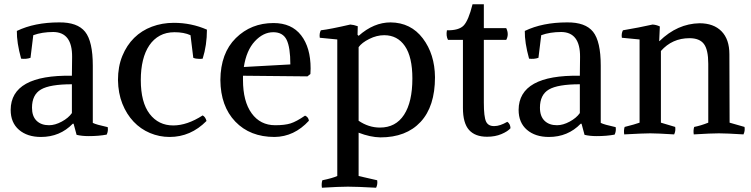

<svg xmlns="http://www.w3.org/2000/svg" viewBox="-20 -625 3520 900"><path d="M130 -120Q130 -80 151.5 -59Q173 -38 210 -38Q238 -38 269.5 -55Q301 -72 317 -95V-230Q214 -230 172 -205.5Q130 -181 130 -120ZM415 -317V-49Q430 -41 485 -29Q488 -10 480 6Q443 13 396 13Q363 13 339 7L325 -45H321Q261 17 172 17Q108 17 69 -16.5Q30 -50 30 -110Q31 -275 317 -270L318 -358Q319 -474 230 -475Q177 -475 136 -460L123 -354Q103 -347 79 -350Q58 -426 59 -480Q142 -520 257 -520Q343 -521 379 -476Q415 -431 415 -317Z M886 -354 873 -460Q842 -474 798 -474Q759 -474 729.5 -458Q700 -442 680 -412.5Q660 -383 650 -342Q640 -301 640 -250Q640 -145 681.5 -91Q723 -37 792 -37Q857 -37 930 -84Q943 -77 948 -58Q874 17 775 17Q727 17 683 -1.5Q639 -20 606 -55Q573 -90 553.5 -139Q534 -188 533 -250Q533 -313 553.5 -363Q574 -413 609 -447.5Q644 -482 692 -500Q740 -518 795 -518Q877 -518 950 -486Q950 -413 930 -350Q926 -349 914 -349Q898 -349 886 -354Z M1119 -270V-250Q1119 -150 1159.5 -94Q1200 -38 1270 -38Q1315 -38 1342 -46.5Q1369 -55 1410 -83Q1426 -76 1428 -59Q1359 16 1267 17Q1152 17 1083 -55Q1014 -127 1013 -250Q1014 -376 1085.5 -446.5Q1157 -517 1262 -517Q1347 -517 1391.5 -459.5Q1436 -402 1436 -304Q1436 -287 1435 -278L1421 -267ZM1261 -474Q1214 -474 1174.5 -431.5Q1135 -389 1123 -311L1341 -323Q1341 -403 1323.5 -438.5Q1306 -474 1261 -474Z M1657 -502 1656 -462 1661 -457Q1732 -520 1811 -520Q1906 -519 1962 -445Q2018 -371 2019 -263Q2019 -126 1951.5 -53.5Q1884 19 1763 19Q1715 18 1661 -3V200L1748 220Q1751 239 1743 255Q1653 250 1611 250Q1572 250 1489 255Q1486 236 1491 220Q1539 210 1561 200V-440L1479 -448Q1476 -468 1484 -483Q1527 -488 1622 -510Q1638 -509 1657 -502ZM1661 -404V-59Q1708 -27 1761 -27Q1835 -27 1874 -87Q1913 -147 1913 -257Q1913 -358 1878 -409Q1843 -460 1781 -460Q1746 -460 1711 -442.5Q1676 -425 1661 -404Z M2263 16Q2207 16 2178.5 -16Q2150 -48 2150 -119V-438H2080Q2070 -457 2075 -483Q2131 -482 2153.5 -505.5Q2176 -529 2195 -605H2248V-493H2353Q2367 -464 2353 -438H2248V-144Q2248 -77 2258.5 -55Q2269 -33 2298 -34Q2323 -34 2358 -54Q2372 -45 2373 -24Q2360 -9 2330.5 3.5Q2301 16 2263 16Z M2511 -120Q2511 -80 2532.5 -59Q2554 -38 2591 -38Q2619 -38 2650.5 -55Q2682 -72 2698 -95V-230Q2595 -230 2553 -205.5Q2511 -181 2511 -120ZM2796 -317V-49Q2811 -41 2866 -29Q2869 -10 2861 6Q2824 13 2777 13Q2744 13 2720 7L2706 -45H2702Q2642 17 2553 17Q2489 17 2450 -16.5Q2411 -50 2411 -110Q2412 -275 2698 -270L2699 -358Q2700 -474 2611 -475Q2558 -475 2517 -460L2504 -354Q2484 -347 2460 -350Q2439 -426 2440 -480Q2523 -520 2638 -520Q2724 -521 2760 -476Q2796 -431 2796 -317Z M3073 -501 3070 -433 3071 -432Q3155 -514 3259 -516Q3325 -516 3362 -478.5Q3399 -441 3399 -371L3400 -50L3470 -30Q3473 -11 3465 5Q3385 0 3350 0Q3314 0 3232 5Q3229 -14 3234 -30Q3265 -36 3300 -50V-326Q3300 -392 3279.5 -419Q3259 -446 3212 -446Q3131 -446 3078 -386V-50L3145 -30Q3148 -11 3140 5Q3060 0 3028 0Q2998 0 2906 5Q2903 -14 2908 -30Q2956 -42 2978 -50V-440L2895 -448Q2892 -468 2900 -483Q2977 -496 3039 -510Q3056 -509 3073 -501Z"/></svg>

Font: Alike
Style: Regular
Weight: 400
Designer: Cyreal (www.cyreal.org)
Foundry: Cyreal (www.cyreal.org)
Version: Version 1.212